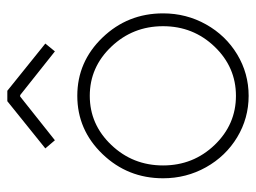

<svg xmlns="http://www.w3.org/2000/svg" viewBox="-110 -600 719 540"><g transform="rotate(-90 250.0 -330.5)"><path d="M252 -633.8H248L125 -536.1L102.1 -563L234.9 -669.9H264.2L397 -563L375 -536.1ZM481.9 -231.9Q481.9 -166.5 450.9 -111.1Q419.9 -55.7 366.5 -23.4Q313 8.8 250 8.8Q187 8.8 133.5 -23.4Q80.1 -55.7 49.1 -111.1Q18.1 -166.5 18.1 -231.9Q18.1 -331.5 86.2 -402.3Q154.3 -473.1 250 -473.1Q345.7 -473.1 413.8 -402.3Q481.9 -331.5 481.9 -231.9ZM388.2 -377.4Q330.6 -438 250 -438Q169.4 -438 111.8 -377.4Q54.2 -316.9 54.2 -231.9Q54.2 -147 111.8 -86.9Q169.4 -26.9 250 -26.9Q330.6 -26.9 388.2 -86.9Q445.8 -147 445.8 -231.9Q445.8 -316.9 388.2 -377.4Z"/></g></svg>

Font: RawengulkSans
Style: Regular
Weight: 500
Designer: gluk (gluksza@wp.pl)
Foundry: gluk (gluksza@wp.pl)
Version: Version 0.94